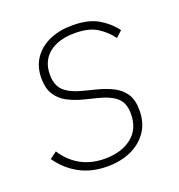

<svg xmlns="http://www.w3.org/2000/svg" viewBox="-103 -607 659 706"><g transform="rotate(-20 226.5 -254.0)"><path d="M201 12Q139 12 92 -13.5Q45 -39 13 -85L40 -105Q68 -62 108.5 -40Q149 -18 201 -18Q267 -18 307 -50Q347 -82 347 -141Q347 -183 323.5 -204Q300 -225 251 -237L203 -249Q168 -258 141 -272Q114 -286 98 -311Q82 -336 82 -375Q82 -421 104.5 -453.5Q127 -486 166 -503Q205 -520 255 -520Q318 -520 356.5 -497Q395 -474 418 -442L394 -420Q373 -449 341 -469.5Q309 -490 253 -490Q190 -490 153 -460.5Q116 -431 116 -377Q116 -335 139.5 -313.5Q163 -292 211 -280L258 -268Q294 -259 321.5 -245Q349 -231 365 -207Q381 -183 381 -143Q381 -93 357 -58.5Q333 -24 292.5 -6Q252 12 201 12Z"/></g></svg>

Font: IBM Plex Sans ExtraLight
Style: Italic
Weight: 250
Italic angle: -11.31°
Designer: Mike Abbink, Paul van der Laan, Pieter van Rosmalen
Foundry: Bold Monday
Version: Version 3.201